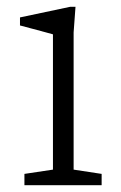

<svg xmlns="http://www.w3.org/2000/svg" viewBox="-20 -542 355 562"><path d="M201 -522 195.5 -447V-45.5L277.5 -33V0H51.5V-33L135 -45.5V-441.5Q129.5 -443 112.2 -447.8Q95 -452.5 74.2 -458Q53.5 -463.5 38.5 -467.5V-491L185 -522Z"/></svg>

Font: Newsreader 6pt Light
Style: Regular
Weight: 300
Designer: Hugues Gentile
Foundry: Production Type
Version: Version 1.003; ttfautohint (v1.8.3)